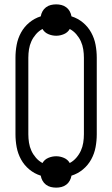

<svg xmlns="http://www.w3.org/2000/svg" viewBox="-20 -808 515 881"><path d="M238 53Q225 53 213 50Q201 47 191 39.5Q181 32 175 21Q169 10 167 -2Q138 -11 114.5 -30.5Q91 -50 76.5 -76.5Q62 -103 56.5 -132.5Q51 -162 51 -192V-543Q51 -573 56.5 -602.5Q62 -632 76.5 -658.5Q91 -685 114.5 -704.5Q138 -724 167 -733Q169 -745 175 -756Q181 -767 191 -774.5Q201 -782 213 -785Q225 -788 238 -788Q250 -788 262 -785Q274 -782 284 -774.5Q294 -767 300 -756Q306 -745 308 -733Q337 -724 360.5 -704.5Q384 -685 398.5 -658.5Q413 -632 418.5 -602.5Q424 -573 424 -543V-192Q424 -162 418.5 -132.5Q413 -103 398.5 -76.5Q384 -50 360.5 -30.5Q337 -11 308 -2Q306 10 300 21Q294 32 284 39.5Q274 47 262 50Q250 53 238 53ZM300 -60Q317 -69 330 -84Q343 -99 351 -116.5Q359 -134 362 -153.5Q365 -173 365 -192V-543Q365 -562 362 -581.5Q359 -601 351 -618.5Q343 -636 330 -651Q317 -666 300 -675Q291 -659 273.5 -651.5Q256 -644 238 -644Q219 -644 201.5 -651.5Q184 -659 175 -675Q158 -666 145 -651Q132 -636 124 -618.5Q116 -601 113 -581.5Q110 -562 110 -543V-192Q110 -173 113 -153.5Q116 -134 124 -116.5Q132 -99 145 -84Q158 -69 175 -60Q184 -76 201.5 -83.5Q219 -91 238 -91Q256 -91 273.5 -83.5Q291 -76 300 -60Z"/></svg>

Font: Iosevka QP Light
Style: Regular
Weight: 300
Designer: Belleve Invis
Foundry: Belleve Invis
Version: Version 20.0.0; ttfautohint (v1.8.4)